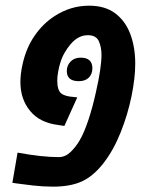

<svg xmlns="http://www.w3.org/2000/svg" viewBox="-20 -660 517 689"><path d="M170.9 9.8Q134.8 9.8 98.1 5.6Q61.5 1.5 45.4 -1L24.4 -3.9L43 -112.3Q130.9 -96.2 190.4 -96.2Q213.9 -96.2 232.7 -114Q251.5 -131.8 265.6 -155.8Q281.7 -183.1 297.1 -229.2Q312.5 -275.4 324.7 -331.5Q334 -372.1 339.1 -406Q344.2 -439.9 344.2 -462.9Q344.2 -491.2 334.5 -512.5Q324.7 -533.7 295.4 -533.7Q260.7 -533.7 233.4 -501.5Q221.7 -487.8 211.7 -470.5Q201.7 -453.1 195.8 -432.6Q191.4 -418.5 188.5 -401.6Q185.5 -384.8 185.5 -371.1Q185.5 -337.4 198.7 -325.7Q211.9 -314 244.6 -312L257.3 -310.5L210.9 -208L189.5 -211.4Q123.5 -219.2 88.4 -261.5Q53.2 -303.7 53.2 -365.7Q53.2 -378.9 54.9 -394.3Q56.6 -409.7 60.5 -427.2Q73.2 -486.8 103.8 -531.2Q134.3 -575.7 176.3 -602.5Q233.4 -639.6 299.8 -639.6Q356.9 -639.6 393.6 -612.1Q430.2 -584.5 447.8 -537.4Q465.3 -490.2 465.3 -431.6Q465.3 -379.9 451.9 -314.5Q438.5 -249 413.1 -185.3Q387.7 -121.6 351.6 -74.7Q314 -26.9 272.7 -8.5Q231.4 9.8 170.9 9.8ZM262.7 -368.7Q219.7 -368.7 219.7 -405.3Q219.7 -424.8 233.2 -439Q246.6 -453.1 269.5 -453.1Q311.5 -453.1 311.5 -415Q311.5 -394.5 298.8 -381.6Q286.1 -368.7 262.7 -368.7Z"/></svg>

Font: Open Sans Condensed
Style: Bold Italic
Weight: 700
Width: 3
Italic angle: -12°
Designer: Monotype Design Team
Foundry: Monotype Imaging Inc.
Version: Version 3.003; ttfautohint (v1.8.4)